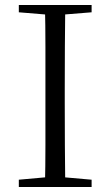

<svg xmlns="http://www.w3.org/2000/svg" viewBox="-20 -745 440 765"><path d="M55 0V-29L189 -41H209L345 -29V0ZM159 0Q161 -83 161 -166.5Q161 -250 161 -335V-390Q161 -475 161 -559Q161 -643 159 -725H240Q239 -643 238.5 -559Q238 -475 238 -390V-335Q238 -250 238.5 -166.5Q239 -83 240 0ZM55 -696V-725H345V-696L209 -685H189Z"/></svg>

Font: Noto Serif TC ExtraLight Light
Style: Regular
Weight: 300
Version: Version 2.003-H1;hotconv 1.1.1;makeotfexe 2.6.0